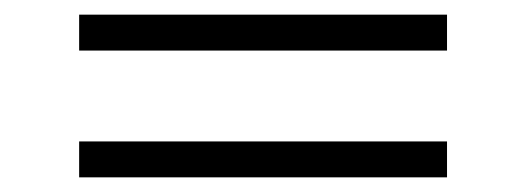

<svg xmlns="http://www.w3.org/2000/svg" viewBox="-20 -412 718 262"><path d="M88 -343V-392H590V-343ZM88 -170V-219H590V-170Z"/></svg>

Font: Lexend Exa ExtraLight
Style: Regular
Weight: 250
Designer: Bonnie Shaver-Troup, Thomas Jockin
Foundry: Lexend
Version: Version 1.007